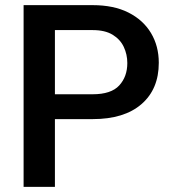

<svg xmlns="http://www.w3.org/2000/svg" viewBox="-20 -731 678 751"><path d="M342.3 -265.1H194.8V0H72.3V-710.9H342.3Q424.8 -710.9 482.4 -681.9Q540 -652.8 570.6 -601.8Q601.1 -550.8 601.1 -485.4Q601.1 -382.3 533.4 -323.7Q465.8 -265.1 342.3 -265.1ZM342.3 -613.3H194.8V-362.3H342.3Q414.6 -362.3 446.3 -396.7Q478 -431.2 478 -484.4Q478 -518.1 464.1 -547.6Q450.2 -577.1 420.4 -595.2Q390.6 -613.3 342.3 -613.3Z"/></svg>

Font: Vazirmatn UI FD Medium
Style: Regular
Weight: 500
Designer: Saber Rastikerdar
Foundry: Saber Rastikerdar
Version: Version 33.003